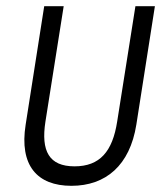

<svg xmlns="http://www.w3.org/2000/svg" viewBox="-20 -590 521 621"><path d="M63 -187C42 -55 100 11 211 11C322 11 400 -55 421 -187L481 -570H418L359 -197C344 -100 303 -52 221 -52C139 -52 112 -101 127 -197L186 -570H123Z"/></svg>

Font: Charger Sport
Style: LitNrwObl
Weight: 300
Designer: Jasper
Foundry: Cannot Into Space Fonts
Version: Version 1.1